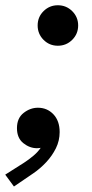

<svg xmlns="http://www.w3.org/2000/svg" viewBox="-46 -548 346 720"><path d="M170.9 -376.5Q139.2 -376.5 117.2 -398.7Q95.2 -420.9 95.2 -452.6Q95.2 -484.4 117.4 -506.3Q139.6 -528.3 170.9 -528.3Q202.6 -528.3 224.9 -506.1Q247.1 -483.9 247.1 -452.6Q247.1 -420.9 224.9 -398.7Q202.6 -376.5 170.9 -376.5ZM6.3 151.4 -26.4 106.9 44.4 62Q62.5 50.3 80.1 35.4Q97.7 20.5 109.1 2.7Q120.6 -15.1 120.1 -34.7H140.1Q137.2 -18.1 126.7 -5.1Q116.2 7.8 92.8 7.8Q65.4 7.8 41.5 -11.2Q17.6 -30.3 17.6 -67.4Q17.6 -105 42.5 -124.5Q67.4 -144 96.2 -144Q130.9 -144 154.3 -119.4Q177.7 -94.7 177.7 -52.7Q177.7 -20.5 163.6 8.1Q149.4 36.6 127.2 60.3Q105 84 80.1 101.1Z"/></svg>

Font: Reddit Sans SemiBold
Style: Italic
Weight: 600
Italic angle: -11.25°
Designer: Stephen Hutchings
Version: Version 1.013